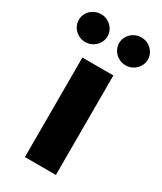

<svg xmlns="http://www.w3.org/2000/svg" viewBox="-238 -816 747 886"><g transform="rotate(30 135.0 -373.5)"><path d="M52.7 -530.3H217.8V0H52.7ZM-48.8 -672.9Q-48.8 -692.9 -38.6 -710Q-28.3 -727.1 -10.5 -737.1Q7.3 -747.1 28.3 -747.1Q48.8 -747.1 66.4 -737.1Q84 -727.1 94.2 -710Q104.5 -692.9 104.5 -672.9Q104.5 -653.3 94.2 -636.2Q84 -619.1 66.4 -608.9Q48.8 -598.6 28.3 -598.6Q7.3 -598.6 -10.5 -608.9Q-28.3 -619.1 -38.6 -636.2Q-48.8 -653.3 -48.8 -672.9ZM166 -672.9Q166 -692.9 176.3 -710Q186.5 -727.1 204.3 -737.1Q222.2 -747.1 243.2 -747.1Q263.7 -747.1 281.2 -737.1Q298.8 -727.1 309.1 -710Q319.3 -692.9 319.3 -672.9Q319.3 -653.3 309.1 -636.2Q298.8 -619.1 281.2 -608.9Q263.7 -598.6 243.2 -598.6Q222.2 -598.6 204.3 -608.9Q186.5 -619.1 176.3 -636.2Q166 -653.3 166 -672.9Z"/></g></svg>

Font: Pretendard ExtraBold
Style: Regular
Weight: 800
Designer: Base glyphs from Inter by Rasmus Andersson; Hangeul glyphs from Noto Sans CJK(Source Han Sans) by Jang Soo-young and Kan
Foundry: Kil Hyung-jin
Version: Version 1.309